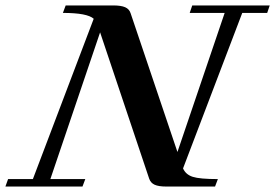

<svg xmlns="http://www.w3.org/2000/svg" viewBox="-54 -683 1008 703"><path d="M-34.2 0 -24.4 -27.3H66.4L289.1 -614.3Q265.6 -635.7 176.3 -635.7L186.5 -663.1H360.4Q389.2 -663.1 404.3 -656.5Q419.4 -649.9 424.3 -634.3L595.7 -126.5L768.6 -635.7H640.6L649.9 -663.1H933.6L924.3 -635.7H833L616.2 -66.4Q626 -43.9 651.6 -35.6Q677.2 -27.3 743.7 -27.3L733.4 0H554.2Q526.9 0 512.2 -6.6Q497.6 -13.2 492.2 -28.8L312.5 -564.5L130.4 -27.3H258.3L248 0Z"/></svg>

Font: Elstob SemiBold
Style: Italic
Weight: 600
Italic angle: -20°
Designer: Peter S. Baker
Version: Version 1.015